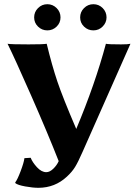

<svg xmlns="http://www.w3.org/2000/svg" viewBox="-20 -857 660 917"><path d="M260.3 -87.4Q207.5 -221.7 128.9 -400.4Q50.3 -579.1 16.1 -647.9Q33.2 -645 116.2 -645Q186 -645 203.1 -647.9Q228 -544.9 253.9 -468Q279.8 -391.1 344.2 -241.2Q434.1 -455.1 485.8 -647.9Q498 -645 558.1 -645Q591.3 -645 603 -647.9L374 -130.9Q353 -83 338.6 -59.6Q324.2 -36.1 299.3 -13.2Q242.7 39.6 164.1 40Q136.7 40 100.6 33.4Q64.5 26.9 53.2 17.6L52.7 14.2Q63 1.5 78.4 -39.1Q93.8 -79.6 96.7 -101.6L126.5 -103.5Q134.8 -82 156.5 -58.3Q178.2 -34.7 201.2 -34.7Q217.3 -34.7 234.4 -51Q251.5 -67.4 260.3 -87.4ZM488.8 -773.9Q488.8 -749 470.5 -730.5Q452.1 -711.9 426 -711.9Q399.9 -711.9 381.3 -730Q362.8 -748 362.8 -773.9Q362.8 -799.8 381.3 -818.4Q399.9 -836.9 426 -836.9Q452.1 -836.9 470.5 -818.4Q488.8 -799.8 488.8 -773.9ZM161.6 -730Q143.1 -748 143.1 -773.9Q143.1 -799.8 161.6 -818.4Q180.2 -836.9 206.1 -836.9Q231.9 -836.9 250.5 -818.4Q269 -799.8 269 -773.9Q269 -748 250.5 -730Q231.9 -711.9 206.1 -711.9Q180.2 -711.9 161.6 -730Z"/></svg>

Font: Linux Biolinum
Style: Bold
Weight: 700
Designer: Philipp H. Poll
Foundry: Philipp H. Poll
Version: Version 1.3.2 ; ttfautohint (v0.9)